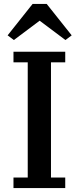

<svg xmlns="http://www.w3.org/2000/svg" viewBox="-20 -963 403 983"><path d="M49 -54H122V-644H49V-698H314V-644H241V-54H314V0H49ZM19 -782 147 -943H219L347 -782L315 -758L183 -857L51 -758Z"/></svg>

Font: IBM Plex Serif Medium
Style: Regular
Weight: 500
Designer: Mike Abbink, Paul van der Laan, Pieter van Rosmalen
Foundry: Bold Monday
Version: Version 2.5